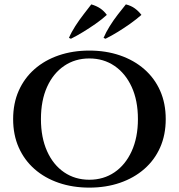

<svg xmlns="http://www.w3.org/2000/svg" viewBox="-20 -844 816 877"><path d="M388 -613Q464 -613 528 -591Q592 -569 639 -528Q686 -487 711.5 -429.5Q737 -372 737 -300Q737 -228 711.5 -170.5Q686 -113 639 -72Q592 -31 528 -9Q464 13 388 13Q312 13 248 -9Q184 -31 137.5 -72Q91 -113 65.5 -170.5Q40 -228 40 -300Q40 -372 65.5 -429.5Q91 -487 137.5 -528Q184 -569 248 -591Q312 -613 388 -613ZM388 -23Q453 -23 503 -57Q553 -91 581.5 -153.5Q610 -216 610 -300Q610 -385 581.5 -447Q553 -509 503 -543Q453 -577 388 -577Q323 -577 273 -543Q223 -509 195 -447Q167 -385 167 -300Q167 -216 195 -153.5Q223 -91 273 -57Q323 -23 388 -23ZM295 -671Q306 -697 324 -725Q342 -753 361.5 -778Q381 -803 397 -824Q421 -817 438 -805.5Q455 -794 468 -776Q445 -755 417 -735.5Q389 -716 360.5 -698.5Q332 -681 304 -667ZM453 -671Q464 -697 481.5 -725Q499 -753 518.5 -778Q538 -803 555 -824Q579 -818 596 -805.5Q613 -793 626 -776Q602 -755 574.5 -735.5Q547 -716 518.5 -698.5Q490 -681 462 -667Z"/></svg>

Font: Cinzel SemiBold
Style: Regular
Weight: 600
Designer: Natanael Gama
Version: Version 2.000